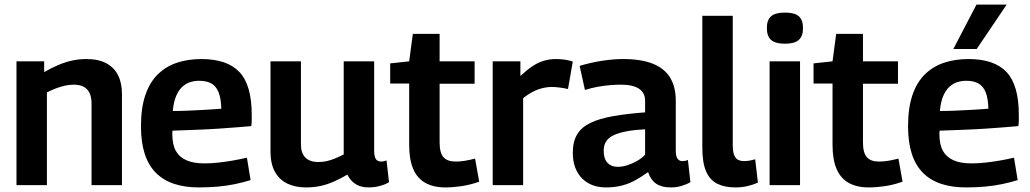

<svg xmlns="http://www.w3.org/2000/svg" viewBox="-20 -809 4501 839"><path d="M52 0V-541H173V-494Q206 -513 236 -525.5Q266 -538 295.5 -544.5Q325 -551 358 -551Q410 -551 444.5 -532.5Q479 -514 496 -480Q513 -446 513 -398V0H380V-356Q380 -398 360.5 -418.5Q341 -439 302 -439Q282 -439 263 -434.5Q244 -430 225 -423Q206 -416 185 -405V0Z M849 10Q788 10 741 -5.5Q694 -21 661.5 -53.5Q629 -86 612.5 -136.5Q596 -187 596 -257Q596 -338 615.5 -394.5Q635 -451 671 -485.5Q707 -520 755 -535.5Q803 -551 860 -551Q973 -551 1026.5 -494Q1080 -437 1080 -308Q1080 -299 1080 -285Q1080 -271 1078 -258Q1055 -256 1019 -253Q983 -250 938 -247Q893 -244 841 -242Q789 -240 734 -238Q733 -235 733 -231Q733 -227 733 -223Q733 -177 748.5 -149.5Q764 -122 795 -108.5Q826 -95 873 -95Q903 -95 934.5 -98.5Q966 -102 997.5 -107.5Q1029 -113 1059 -120L1075 -22Q1043 -12 1007 -4.5Q971 3 932 6.5Q893 10 849 10ZM735 -324Q770 -324 802.5 -325.5Q835 -327 864 -328.5Q893 -330 914 -331.5Q935 -333 947 -334Q946 -378 935.5 -405Q925 -432 904 -444Q883 -456 850 -456Q830 -456 811 -450Q792 -444 776 -429Q760 -414 749.5 -389Q739 -364 735 -324Z M1317 10Q1270 10 1235 -7Q1200 -24 1181 -59Q1162 -94 1162 -147V-541H1295V-178Q1295 -140 1314.5 -120.5Q1334 -101 1370 -101Q1390 -101 1408 -105Q1426 -109 1444 -116.5Q1462 -124 1482 -134V-541H1615V-149Q1615 -132 1618.5 -122Q1622 -112 1629 -107.5Q1636 -103 1645 -103Q1657 -103 1669 -108L1680 -13Q1669 -6 1655 -1Q1641 4 1624.5 7Q1608 10 1590 10Q1557 10 1534 -4.5Q1511 -19 1498 -46Q1469 -29 1440 -16Q1411 -3 1381 3.5Q1351 10 1317 10Z M1926 10Q1874 10 1838.5 -10Q1803 -30 1785.5 -71Q1768 -112 1768 -176V-444H1685V-532L1768 -541L1784 -661H1901V-541H2054V-443H1901V-187Q1901 -141 1918 -122Q1935 -103 1971 -103Q1991 -103 2012 -106.5Q2033 -110 2056 -116L2074 -15Q2034 -1 1996.5 4.5Q1959 10 1926 10Z M2254 -541V-477Q2282 -503 2306.5 -519.5Q2331 -536 2356.5 -543.5Q2382 -551 2410 -551Q2428 -551 2446.5 -548.5Q2465 -546 2483 -540L2462 -420Q2444 -424 2425.5 -426.5Q2407 -429 2391 -429Q2362 -429 2331 -418Q2300 -407 2266 -380V0H2133V-541Z M2483 -141Q2483 -191 2502.5 -222.5Q2522 -254 2561 -272.5Q2600 -291 2659.5 -301.5Q2719 -312 2799 -318V-368Q2799 -404 2772 -421.5Q2745 -439 2694 -439Q2673 -439 2647 -437Q2621 -435 2593 -430Q2565 -425 2536 -416L2513 -521Q2558 -535 2608.5 -543Q2659 -551 2703 -551Q2782 -551 2833 -530.5Q2884 -510 2908.5 -469.5Q2933 -429 2933 -369V-153Q2933 -125 2941 -115Q2949 -105 2961 -105Q2966 -105 2973 -106Q2980 -107 2986 -110L2997 -13Q2980 -3 2958 3.5Q2936 10 2911 10Q2871 10 2847 -6.5Q2823 -23 2812 -57Q2787 -39 2759 -23Q2731 -7 2699 1.5Q2667 10 2628 10Q2595 10 2569 0Q2543 -10 2523.5 -29.5Q2504 -49 2493.5 -77Q2483 -105 2483 -141ZM2618 -150Q2618 -115 2634.5 -97.5Q2651 -80 2679 -80Q2700 -80 2721.5 -87Q2743 -94 2763.5 -105.5Q2784 -117 2799 -133V-244Q2756 -242 2722.5 -236Q2689 -230 2665.5 -220Q2642 -210 2630 -193Q2618 -176 2618 -150Z M3182 -740V-175Q3182 -146 3188.5 -130.5Q3195 -115 3206.5 -110Q3218 -105 3232 -105Q3242 -105 3254 -107Q3266 -109 3280 -113L3292 -11Q3272 -2 3247 4Q3222 10 3193 10Q3147 10 3114.5 -6Q3082 -22 3065.5 -60Q3049 -98 3049 -163V-740Z M3410 -618Q3368 -618 3349.5 -634.5Q3331 -651 3331 -686Q3331 -722 3349.5 -738Q3368 -754 3410 -754Q3452 -754 3470.5 -738Q3489 -722 3489 -686Q3489 -651 3470.5 -634.5Q3452 -618 3410 -618ZM3343 0V-541H3476V0Z M3776 10Q3724 10 3688.5 -10Q3653 -30 3635.5 -71Q3618 -112 3618 -176V-444H3535V-532L3618 -541L3634 -661H3751V-541H3904V-443H3751V-187Q3751 -141 3768 -122Q3785 -103 3821 -103Q3841 -103 3862 -106.5Q3883 -110 3906 -116L3924 -15Q3884 -1 3846.5 4.5Q3809 10 3776 10Z M4201 10Q4140 10 4093 -5.5Q4046 -21 4013.5 -53.5Q3981 -86 3964.5 -136.5Q3948 -187 3948 -257Q3948 -338 3967.5 -394.5Q3987 -451 4023 -485.5Q4059 -520 4107 -535.5Q4155 -551 4212 -551Q4325 -551 4378.5 -494Q4432 -437 4432 -308Q4432 -299 4432 -285Q4432 -271 4430 -258Q4407 -256 4371 -253Q4335 -250 4290 -247Q4245 -244 4193 -242Q4141 -240 4086 -238Q4085 -235 4085 -231Q4085 -227 4085 -223Q4085 -177 4100.5 -149.5Q4116 -122 4147 -108.5Q4178 -95 4225 -95Q4255 -95 4286.5 -98.5Q4318 -102 4349.5 -107.5Q4381 -113 4411 -120L4427 -22Q4395 -12 4359 -4.5Q4323 3 4284 6.5Q4245 10 4201 10ZM4087 -324Q4122 -324 4154.5 -325.5Q4187 -327 4216 -328.5Q4245 -330 4266 -331.5Q4287 -333 4299 -334Q4298 -378 4287.5 -405Q4277 -432 4256 -444Q4235 -456 4202 -456Q4182 -456 4163 -450Q4144 -444 4128 -429Q4112 -414 4101.5 -389Q4091 -364 4087 -324ZM4146 -595 4247 -789H4379L4248 -595Z"/></svg>

Font: Georama ExtraCondensed Thin SemiBold
Style: Regular
Weight: 600
Version: Version 1.001